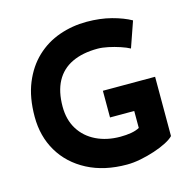

<svg xmlns="http://www.w3.org/2000/svg" viewBox="-109 -854 980 973"><g transform="rotate(-15 381.0 -368.0)"><path d="M692 -74Q679 -60 651 -45.5Q623 -31 586.5 -19Q550 -7 512 0.5Q474 8 440 8Q321 8 233 -38Q145 -84 97.5 -164Q50 -244 50 -347Q50 -448 80.5 -522.5Q111 -597 163.5 -646.5Q216 -696 284.5 -720Q353 -744 428 -744Q499 -744 558 -728.5Q617 -713 658 -690L611 -555Q593 -565 563 -575Q533 -585 502 -591.5Q471 -598 447 -598Q368 -598 312.5 -571.5Q257 -545 228.5 -492Q200 -439 200 -360Q200 -291 231 -241Q262 -191 317.5 -164Q373 -137 444 -137Q475 -137 501 -141.5Q527 -146 545 -156V-245H418V-385H692Z"/></g></svg>

Font: Reem Kufi Fun
Style: Bold
Weight: 700
Designer: Khaled Hosny
Version: Version 1.005